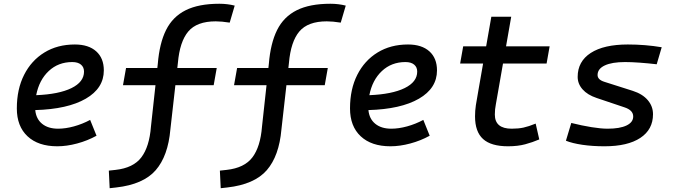

<svg xmlns="http://www.w3.org/2000/svg" viewBox="-20 -762 3556 1013"><path d="M286.6 -83Q325.7 -83 370.1 -95.2Q414.6 -107.4 455.6 -129.4L489.3 -45.9Q441.4 -19.5 386.7 -4.9Q332 9.8 282.2 9.8Q181.6 9.8 125.2 -43Q68.8 -95.7 68.8 -189.9Q68.8 -291.5 107.2 -367.2Q145.5 -442.9 214.4 -485.1Q283.2 -527.3 375 -527.3Q447.3 -527.3 487.5 -491.2Q527.8 -455.1 527.8 -390.6Q527.8 -296.4 432.4 -241.2Q336.9 -186 166 -181.2Q170.4 -134.8 202.1 -108.9Q233.9 -83 286.6 -83ZM170.9 -259.8Q290.5 -264.6 356.9 -297.1Q423.3 -329.6 423.3 -384.3Q423.3 -407.7 407.2 -421.1Q391.1 -434.6 361.3 -434.6Q287.6 -434.6 237.1 -387.2Q186.5 -339.8 170.9 -259.8Z M558.6 231 554.2 138.2 589.8 134.3Q683.6 124 725.8 68.1Q768.1 12.2 776.4 -93.8L800.3 -312.5H628.9L645 -403.3H810.1L812.5 -424.8Q821.3 -533.7 856.2 -603.8Q891.1 -673.8 959.7 -708Q1028.3 -742.2 1137.2 -742.2Q1179.7 -742.2 1218.3 -732.4L1191.9 -642.6Q1149.4 -649.4 1118.2 -649.4Q1018.6 -649.4 973.4 -595.9Q928.2 -542.5 918.5 -429.7L915.5 -403.3H1123.5L1107.4 -312.5H905.3L878.9 -79.1Q866.7 61 801.5 136Q736.3 210.9 593.3 227.1Z M1144.5 231 1140.1 138.2 1175.8 134.3Q1269.5 124 1311.8 68.1Q1354 12.2 1362.3 -93.8L1386.2 -312.5H1214.8L1231 -403.3H1396L1398.4 -424.8Q1407.2 -533.7 1442.1 -603.8Q1477.1 -673.8 1545.7 -708Q1614.3 -742.2 1723.1 -742.2Q1765.6 -742.2 1804.2 -732.4L1777.8 -642.6Q1735.4 -649.4 1704.1 -649.4Q1604.5 -649.4 1559.3 -595.9Q1514.2 -542.5 1504.4 -429.7L1501.5 -403.3H1709.5L1693.4 -312.5H1491.2L1464.8 -79.1Q1452.6 61 1387.5 136Q1322.3 210.9 1179.2 227.1Z M2044.4 -83Q2083.5 -83 2127.9 -95.2Q2172.4 -107.4 2213.4 -129.4L2247.1 -45.9Q2199.2 -19.5 2144.5 -4.9Q2089.8 9.8 2040 9.8Q1939.5 9.8 1883.1 -43Q1826.7 -95.7 1826.7 -189.9Q1826.7 -291.5 1865 -367.2Q1903.3 -442.9 1972.2 -485.1Q2041 -527.3 2132.8 -527.3Q2205.1 -527.3 2245.4 -491.2Q2285.6 -455.1 2285.6 -390.6Q2285.6 -296.4 2190.2 -241.2Q2094.7 -186 1923.8 -181.2Q1928.2 -134.8 1960 -108.9Q1991.7 -83 2044.4 -83ZM1928.7 -259.8Q2048.3 -264.6 2114.7 -297.1Q2181.2 -329.6 2181.2 -384.3Q2181.2 -407.7 2165 -421.1Q2148.9 -434.6 2119.1 -434.6Q2045.4 -434.6 1994.9 -387.2Q1944.3 -339.8 1928.7 -259.8Z M2660.6 9.8Q2570.8 9.8 2528.6 -28.6Q2486.3 -66.9 2486.3 -147.9Q2486.3 -178.2 2490.7 -207Q2495.1 -235.8 2504.4 -287.1L2528.8 -426.8H2407.7L2423.8 -517.6H2544.9L2572.3 -673.8H2677.2L2649.9 -517.6H2879.9L2863.8 -426.8H2633.8L2609.4 -287.1Q2601.1 -238.3 2596.2 -211.9Q2590.8 -185.5 2590.8 -157.7Q2590.8 -83 2679.7 -83Q2715.3 -83 2742.2 -88.9Q2769 -94.7 2806.2 -109.9L2825.2 -26.4Q2790 -11.2 2750.7 -0.7Q2711.4 9.8 2660.6 9.8Z M3169.4 9.8Q3106 9.8 3052.7 2Q2999.5 -5.9 2965.8 -19.5L2994.1 -113.3Q3050.8 -99.1 3100.8 -91.1Q3150.9 -83 3186 -83Q3250 -83 3285.4 -99.9Q3320.8 -116.7 3320.8 -147.5Q3320.8 -180.7 3274.4 -195.8L3127.9 -245.1Q3079.6 -261.2 3053.7 -290.5Q3027.8 -319.8 3027.8 -356.4Q3027.8 -438 3096.9 -482.7Q3166 -527.3 3292.5 -527.3Q3384.8 -527.3 3471.2 -512.7L3444.8 -422.9Q3398.9 -428.2 3355.2 -431.4Q3311.5 -434.6 3277.8 -434.6Q3208.5 -434.6 3170.7 -416.7Q3132.8 -398.9 3132.8 -366.2Q3132.8 -341.3 3169.4 -330.1L3318.4 -282.7Q3370.1 -266.1 3397.7 -233.6Q3425.3 -201.2 3425.3 -159.2Q3425.3 -78.6 3358.4 -34.4Q3291.5 9.8 3169.4 9.8Z"/></svg>

Font: CaskaydiaCove NFP
Style: Italic
Weight: 400
Italic angle: -10°
Designer: Aaron Bell
Foundry: Saja Typeworks
Version: Version 2111.001; VTT 6.35;Nerd Fonts 3.1.1